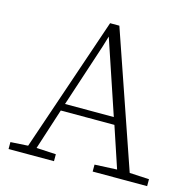

<svg xmlns="http://www.w3.org/2000/svg" viewBox="-101 -781 887 882"><g transform="rotate(15 343.0 -339.5)"><path d="M15 0V-33L98 -38L316 -679H360L581 -38L674 -33V0H415V-33L521 -38L456 -233H201L138 -38L231 -33V0ZM310 -565 212 -267H444L326 -618Z"/></g></svg>

Font: Source Serif 4 SmText Light
Style: Regular
Weight: 300
Designer: Frank Grießhammer
Foundry: Adobe
Version: Version 4.005;hotconv 1.1.0;makeotfexe 2.6.0